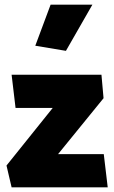

<svg xmlns="http://www.w3.org/2000/svg" viewBox="-20 -807 492 827"><path d="M417 -485H30L47 -342H207L8 -94L30 0H444L427 -143H230L426 -384ZM264 -588 378 -787H198L132 -610Z"/></svg>

Font: Catamaran Black
Style: Regular
Weight: 900
Designer: Pria Ravichandran
Version: Version 2.000